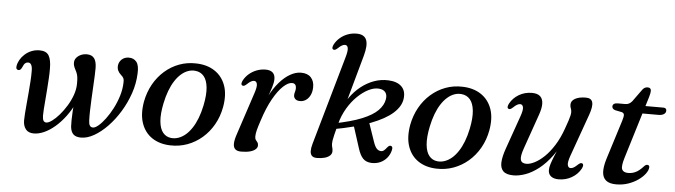

<svg xmlns="http://www.w3.org/2000/svg" viewBox="-46 -902 3854 1097"><g transform="rotate(5 1880.5 -353.5)"><path d="M110.5 -57.6Q110.3 -72.2 112.2 -98Q114.1 -123.7 117 -155.7Q120 -187.7 122.8 -221.6Q125.7 -255.5 127.7 -286.9Q129.7 -318.4 129.4 -342.4Q129.6 -366.3 123.4 -378.3Q117.3 -390.3 104.9 -390.3Q95.4 -390.3 88 -384Q80.7 -377.8 74.9 -362.7Q69.6 -351.1 64.8 -346.7Q60 -342.4 53.8 -342.4Q46.7 -342.6 42.7 -347.9Q38.7 -353.3 40.5 -364.3Q43.3 -382.3 53.3 -400Q63.4 -417.7 79.7 -432.5Q95.9 -447.3 117.5 -456.3Q139.1 -465.2 164.8 -465.2Q203 -465.2 217.6 -440.6Q232.2 -415.9 231.9 -365Q232.2 -342.2 230.5 -311.9Q228.7 -281.6 226.4 -249.1Q224.1 -216.6 221.5 -186.2Q218.8 -155.8 217.2 -131.7Q215.6 -107.5 215.8 -95.1Q216.2 -74.6 221.7 -66.2Q227.1 -57.7 238.1 -57.7Q250.8 -57.7 270.4 -72Q290 -86.2 311.2 -110.5Q332.3 -134.8 351.2 -165.4Q370 -196 381.8 -229.2Q393.5 -262.4 393.5 -294.2Q393.7 -314.7 392.3 -327.7Q390.8 -340.8 387.2 -351.1Q383.6 -361.5 377.3 -372.8Q370.6 -385.8 367.9 -394.8Q365.2 -403.9 365.6 -414.9Q366.4 -429.3 375.9 -440.7Q385.4 -452.2 401 -459.2Q416.6 -466.2 435.3 -466.2Q463.2 -466.2 477.2 -448.5Q491.1 -430.8 491.5 -392.4Q491.7 -375.6 490.4 -347.1Q489.1 -318.5 487.2 -283.7Q485.2 -248.8 483.5 -212.9Q481.7 -177 481 -144.9Q480.3 -112.7 481.3 -89.7Q481.9 -70.5 487.9 -61.5Q493.9 -52.4 506.1 -52.4Q518.5 -52.4 537.3 -68.2Q556 -84 576.4 -111.3Q596.8 -138.5 615 -173.5Q633.2 -208.6 645 -247.1Q656.7 -285.7 657.7 -323.8Q658.5 -339.4 654.7 -347.8Q650.8 -356.3 638.4 -367Q627.5 -376.8 621.7 -389.1Q615.9 -401.4 617.5 -418.2Q619.7 -438.9 635.7 -453.6Q651.6 -468.2 676.4 -468.2Q704.7 -468.2 720.4 -448Q736 -427.8 733.2 -381.2Q731 -324 711.8 -267.7Q692.5 -211.4 661.8 -161.1Q631.1 -110.8 593.7 -72.1Q556.3 -33.5 517.4 -11.3Q478.5 10.8 443.3 10.8Q413.3 10.8 398.7 -3.2Q384.1 -17.2 381.3 -46.8Q380.3 -61.6 380.6 -84.8Q380.9 -108 382.7 -136.7Q384.5 -165.4 387.6 -195.6L400.9 -190.6Q378.7 -143.2 350.8 -105.9Q322.8 -68.6 292 -42.5Q261.2 -16.4 230.5 -2.8Q199.7 10.8 172.1 10.8Q140.9 10.8 125.9 -8.1Q110.9 -27 110.5 -57.6Z M1062.6 -468.6Q1124.6 -467.1 1168.3 -438.5Q1212 -409.9 1230.9 -357.9Q1249.7 -305.8 1236.5 -233Q1226.4 -178.4 1200.6 -132.8Q1174.8 -87.3 1136.9 -54.6Q1099 -21.9 1052.4 -4.8Q1005.8 12.3 953.8 10.5Q893.3 8.7 850.4 -19.7Q807.4 -48.2 789.1 -100.5Q770.8 -152.8 783.5 -225.1Q793.9 -280 819.2 -325.4Q844.6 -370.8 881.9 -403.5Q919.2 -436.2 965.2 -453.3Q1011.2 -470.4 1062.6 -468.6ZM955.9 -31.9Q977.7 -29.7 998.6 -37.2Q1019.5 -44.6 1038.7 -60.9Q1057.8 -77.2 1074.1 -101.9Q1090.5 -126.6 1103.3 -159.5Q1116.1 -192.5 1124.4 -232.8Q1137.3 -295.7 1132.8 -337.5Q1128.4 -379.3 1109.8 -401.3Q1091.1 -423.4 1060.5 -426.2Q1039 -428.4 1018.7 -420.9Q998.4 -413.5 979.7 -397.2Q961 -380.9 945 -356.2Q928.9 -331.5 916.4 -298.6Q903.9 -265.6 895.6 -225.3Q882.7 -162.6 886.9 -120.7Q891 -78.8 909 -56.9Q927 -35 955.9 -31.9Z M1335.3 -366Q1329.4 -368.9 1329.5 -376.7Q1329.7 -384.5 1335.6 -395.9Q1347.7 -417.9 1367 -434.1Q1386.3 -450.3 1410.4 -459.3Q1434.5 -468.2 1460.9 -468.2Q1486.6 -468.2 1500.7 -455.8Q1514.8 -443.3 1514.8 -418.9Q1514.8 -398 1506 -370.1Q1497.2 -342.2 1485.5 -312.3Q1473.7 -282.3 1464.2 -255.2Q1454.7 -228 1453.5 -208.9L1445.3 -209.7Q1461.7 -268.8 1486.2 -316.6Q1510.7 -364.3 1540.2 -398.2Q1569.6 -432 1601.3 -450.1Q1632.9 -468.2 1663.6 -468.2Q1701.5 -468.2 1720.8 -446.9Q1740.1 -425.6 1739.3 -390.6Q1738.7 -364.1 1729.2 -345.1Q1719.6 -326.1 1704.7 -316.1Q1689.7 -306.1 1672.1 -306.1Q1652.9 -306.1 1644 -315Q1635 -324 1635 -335.9Q1635 -346.5 1638.3 -356.4Q1641.6 -366.4 1641.6 -377.6Q1641.6 -390 1635.8 -397.4Q1629.9 -404.9 1617.1 -404.9Q1595.1 -404.9 1566.9 -378.8Q1538.7 -352.7 1509.9 -301.6Q1481.1 -250.4 1456.9 -174.8Q1445.3 -139.9 1440 -119.3Q1434.6 -98.6 1434.6 -82.2Q1434.6 -69.7 1439.5 -63Q1444.3 -56.2 1449.3 -50.1Q1454.3 -43.9 1454.3 -32.3Q1454.3 -20.5 1443.7 -10.6Q1433 -0.6 1412.4 5.1Q1391.7 10.8 1361.3 10.8Q1338.1 10.8 1327 0.3Q1315.9 -10.2 1316.4 -31.6Q1317 -53 1328.1 -85.7L1407.8 -327.3Q1421.1 -366.7 1417.2 -382.5Q1413.4 -398.3 1399.8 -398.3Q1391.9 -398.3 1382.5 -393.2Q1373.1 -388.2 1359.8 -375.2Q1351.4 -367.8 1345.9 -365.7Q1340.4 -363.7 1335.3 -366Z M1908.7 -577 1764.1 -69.4Q1757.1 -45 1757.3 -27.3Q1757.6 -9.6 1766.8 -0.1Q1776 9.3 1795.3 9.3Q1821.5 9.3 1840.8 3.7Q1860 -2 1870.6 -12.3Q1881.1 -22.5 1881.1 -36Q1881.1 -49.2 1878 -58.3Q1874.9 -67.4 1874.9 -80.6Q1874.9 -88.2 1876.4 -98.6Q1877.9 -109 1883.4 -131.6Q1888.8 -154.1 1900.1 -197Q1913 -245 1937.4 -286.1Q1961.8 -327.1 1992.7 -356.9Q2023.6 -386.8 2055.5 -402.6Q2087.4 -418.5 2115.3 -416.1Q2140.8 -414 2152.2 -398.9Q2163.6 -383.9 2159.2 -358.7Q2153.7 -324.7 2124.1 -294.7Q2094.6 -264.8 2033.8 -239.9Q1973 -215 1873.3 -195.7L1872.9 -162.4Q2000.4 -185.6 2084.3 -217.4Q2168.1 -249.2 2211.6 -288.2Q2255.1 -327.3 2260.3 -371.6Q2265.9 -416.1 2240.3 -441.1Q2214.7 -466.1 2164.2 -468.2Q2121.6 -470 2081.8 -455.5Q2042 -440.9 2007.4 -413.5Q1972.8 -386 1946.2 -348.1Q1919.5 -310.2 1903.5 -265.5L1923 -275.2L2012.3 -596.8Q2020.3 -626.3 2021.7 -649Q2023.1 -671.7 2017.1 -687Q2011.1 -702.4 1997 -710.3Q1982.9 -718.2 1960.2 -718.2Q1933.4 -718.2 1909.4 -709.2Q1885.4 -700.3 1866.4 -684.1Q1847.4 -667.9 1835.3 -645.9Q1829.4 -634.5 1829.2 -626.7Q1829.1 -618.9 1835 -616Q1840.1 -613.7 1845.6 -615.7Q1851.1 -617.8 1859.5 -625.2Q1872.8 -638.2 1882.2 -643.2Q1891.6 -648.3 1899.5 -648.3Q1913.1 -648.3 1916.6 -632.6Q1920.2 -616.9 1908.7 -577ZM1987.2 -200.5 2029.8 -67.9Q2042 -27.9 2059.9 -9.3Q2077.7 9.3 2109.7 10.5Q2137.3 11.1 2159.7 0.9Q2182 -9.3 2197.6 -28.4Q2213.2 -47.5 2219.1 -73.3Q2221.6 -84.2 2219.2 -89.7Q2216.7 -95.2 2211 -96.5Q2206.3 -97.6 2201.3 -95.2Q2196.3 -92.8 2189.1 -83.7Q2182.7 -74.9 2174.2 -67.8Q2165.6 -60.6 2154.4 -61.8Q2141.6 -63 2131.5 -74.1Q2121.4 -85.2 2112 -113.5L2074.3 -222.9Z M2589.6 -468.6Q2651.6 -467.1 2695.3 -438.5Q2739 -409.9 2757.9 -357.9Q2776.7 -305.8 2763.5 -233Q2753.4 -178.4 2727.6 -132.8Q2701.8 -87.3 2663.9 -54.6Q2626 -21.9 2579.4 -4.8Q2532.8 12.3 2480.8 10.5Q2420.3 8.7 2377.4 -19.7Q2334.4 -48.2 2316.1 -100.5Q2297.8 -152.8 2310.5 -225.1Q2320.9 -280 2346.2 -325.4Q2371.6 -370.8 2408.9 -403.5Q2446.2 -436.2 2492.2 -453.3Q2538.2 -470.4 2589.6 -468.6ZM2482.9 -31.9Q2504.7 -29.7 2525.6 -37.2Q2546.5 -44.6 2565.7 -60.9Q2584.8 -77.2 2601.1 -101.9Q2617.5 -126.6 2630.3 -159.5Q2643.1 -192.5 2651.4 -232.8Q2664.3 -295.7 2659.8 -337.5Q2655.4 -379.3 2636.8 -401.3Q2618.1 -423.4 2587.5 -426.2Q2566 -428.4 2545.7 -420.9Q2525.4 -413.5 2506.7 -397.2Q2488 -380.9 2472 -356.2Q2455.9 -331.5 2443.4 -298.6Q2430.9 -265.6 2422.6 -225.3Q2409.7 -162.6 2413.9 -120.7Q2418 -78.8 2436 -56.9Q2454 -35 2482.9 -31.9Z M3309.2 -91.7Q3315.1 -88.8 3315 -81Q3314.8 -73.2 3308.9 -61.8Q3290.9 -28.8 3257 -9.2Q3223 10.5 3181.8 10.5Q3154.2 10.5 3138.3 -1.8Q3122.3 -14.1 3122.3 -38.2Q3122.3 -52.5 3128.1 -71.1Q3133.8 -89.7 3144.4 -115.9Q3155 -142.1 3170.5 -179.2Q3185.9 -216.2 3204.8 -267.7L3206.8 -246.4Q3178.1 -174 3141.7 -124.6Q3105.3 -75.3 3066.6 -45.4Q3027.9 -15.6 2991 -2.5Q2954 10.5 2923.7 10.5Q2881.7 10.5 2864 -7.4Q2846.4 -25.4 2848.2 -58.5Q2850 -91.5 2866.1 -137.1L2933.1 -327.3Q2947.2 -366.7 2943.5 -382.5Q2939.9 -398.3 2926.3 -398.3Q2918.4 -398.3 2909 -393.2Q2899.6 -388.2 2886.3 -375.2Q2877.9 -367.8 2872.4 -365.7Q2866.9 -363.7 2861.8 -366Q2855.9 -368.9 2856 -376.7Q2856.2 -384.5 2862.1 -395.9Q2880.1 -428.9 2913.6 -448.6Q2947.2 -468.2 2988 -468.2Q3019.3 -468.2 3035 -454.1Q3050.6 -439.9 3051.5 -413Q3052.4 -386.2 3038.6 -347.4L2970.1 -151.7Q2952.2 -101.9 2957.8 -81.9Q2963.4 -61.8 2990.6 -61.8Q3011.4 -61.8 3038.1 -75.4Q3064.8 -88.9 3093.1 -115.9Q3121.3 -142.9 3147.1 -183.7Q3172.9 -224.4 3192.4 -278.7Q3203.7 -309.6 3209.7 -328.4Q3215.8 -347.3 3218.2 -358.3Q3220.7 -369.4 3220.7 -376.9Q3220.7 -390.4 3216.6 -399.3Q3212.5 -408.2 3212.5 -421.1Q3212.5 -442.5 3235.4 -455.4Q3258.3 -468.2 3297.1 -468.2Q3328.7 -468.2 3335.2 -444.5Q3341.7 -420.8 3323.6 -370.5L3237.9 -130.4Q3223.9 -91.2 3227.7 -75.3Q3231.4 -59.4 3244.7 -59.4Q3252.9 -59.4 3262.2 -64.6Q3271.4 -69.7 3284.7 -82.5Q3293.1 -90.1 3298.6 -92.2Q3304.1 -94.2 3309.2 -91.7Z M3507.7 -403.5 3468.8 -411.4Q3460.5 -414.2 3456.2 -419.4Q3452 -424.6 3452 -431.3Q3452 -440.6 3459.6 -445.9Q3467.2 -451.2 3480.3 -451.2H3524.1Q3536.2 -451.2 3545.3 -456Q3554.4 -460.8 3562.4 -470L3615.1 -542.8Q3621.9 -551.1 3629.1 -554.2Q3636.2 -557.2 3644.1 -557.2Q3653.7 -557.2 3658.5 -552.4Q3663.2 -547.6 3663.2 -538.5Q3663.2 -533 3661.6 -523.8Q3659.9 -514.5 3656.2 -502.5L3547.1 -145.6Q3531.3 -94.4 3539.4 -77.4Q3547.5 -60.3 3575.2 -60.3Q3598.1 -60.3 3618.5 -70.4Q3638.9 -80.5 3660.7 -104.8Q3666.8 -111.4 3671.1 -113.8Q3675.4 -116.1 3680.1 -116.1Q3686.2 -116.1 3689.6 -112.2Q3693 -108.2 3692.2 -101.2Q3690.8 -84.8 3676.4 -65.5Q3662 -46.2 3637.6 -29Q3613.2 -11.7 3581.2 -0.6Q3549.1 10.5 3512.2 10.5Q3473.4 10.5 3453.7 -5.5Q3434.1 -21.5 3432.2 -52.4Q3430.4 -83.2 3444.1 -128.4L3515.4 -355.2Q3523.3 -380.7 3521.5 -390.5Q3519.7 -400.4 3507.7 -403.5ZM3592.5 -406 3606.7 -449.8H3742.7Q3760.9 -449.8 3760.9 -434.1Q3760.9 -421 3749.5 -413.5Q3738 -406 3718.4 -406Z"/></g></svg>

Font: Fraunces Wonky
Style: Italic
Weight: 900
Italic angle: -16°
Version: Version 1.000;[b76b70a41]